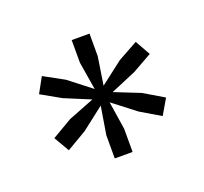

<svg xmlns="http://www.w3.org/2000/svg" viewBox="-64 -802 452 425"><g transform="rotate(-20 162.5 -589.5)"><path d="M141.1 -450.2V-504.9L151.9 -570.8L99.1 -529.8L51.8 -502L30.8 -538.1L78.1 -565.9L139.2 -589.8L78.1 -615.2L32.2 -641.1L51.8 -676.8L99.1 -650.9L151.9 -609.9L141.1 -675.8V-729H183.1V-675.8L172.9 -609.9L226.1 -650.9L272.9 -676.8L293 -641.1L247.1 -615.2L187 -589.8L247.1 -565.9L293.9 -538.1L272.9 -502L226.1 -529.8L172.9 -570.8L183.1 -504.9V-450.2Z"/></g></svg>

Font: Lumene Sans
Style: Regular
Weight: 400
Designer: Deni Anggara
Version: Version 1.003;Glyphs 3.1.2 (3151)